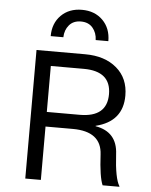

<svg xmlns="http://www.w3.org/2000/svg" viewBox="-59 -934 773 982"><g transform="rotate(5 327.5 -442.5)"><path d="M470 -737H405Q404 -774 382.5 -799.5Q361 -825 322 -825Q283 -825 261.5 -799.5Q240 -774 239 -737H174Q174 -803 215 -844Q256 -885 322 -885Q388 -885 429 -844Q470 -803 470 -737ZM108 0V-660H358Q459 -660 520 -608Q581 -556 581 -467Q581 -334 443 -300V-298Q555 -279 560 -164Q567 -41 591 -3V0H505Q487 -41 481 -156Q475 -274 328 -274H188V0ZM188 -349H357Q497 -349 497 -467Q497 -585 357 -585H188Z"/></g></svg>

Font: Elaine Sans
Style: Regular
Weight: 400
Designer: Wei Huang
Foundry: Wei Huang
Version: Version 2.001;December 24, 2019;FontCreator 12.0.0.2547 64-b